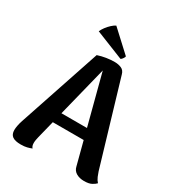

<svg xmlns="http://www.w3.org/2000/svg" viewBox="-215 -1038 1076 1178"><g transform="rotate(30 322.5 -448.5)"><path d="M363 -713Q388 -713 409.5 -704Q431 -695 438 -668L612 -82Q616 -69 624 -50Q632 -31 645 -17Q636 -7 617 3.5Q598 14 563 14Q531 14 508 0.5Q485 -13 479 -40L317 -660L331 -657L187 -80Q184 -68 182 -56.5Q180 -45 180 -34Q180 -22 183 -14Q186 -6 191 -1Q176 5 158.5 9.5Q141 14 115 14Q75 14 56 0.5Q37 -13 37 -44Q37 -57 40.5 -75.5Q44 -94 51 -115L245 -694Q303 -713 363 -713ZM181 -277H513V-203H181ZM183 -827Q189 -842 202 -859.5Q215 -877 231 -891.5Q247 -906 259 -911L404 -777Q405 -773 397.5 -761.5Q390 -750 383 -747Z"/></g></svg>

Font: Arima Thin
Style: Bold
Weight: 700
Version: Version 1.100